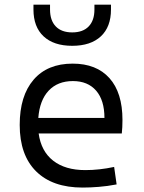

<svg xmlns="http://www.w3.org/2000/svg" viewBox="-20 -803 626 832"><path d="M337.9 9.8Q207.5 9.8 136.5 -60.5Q65.4 -130.9 65.4 -261.7Q65.4 -387.7 125.5 -457.5Q185.5 -527.3 294.9 -527.3Q397.9 -527.3 454.3 -464.4Q510.7 -401.4 510.7 -283.2Q510.7 -250.5 507.8 -224.6H147.5Q158.2 -147.5 210.4 -106.7Q262.7 -65.9 349.6 -65.9Q410.2 -65.9 474.6 -79.6L485.4 -3.9Q445.3 3.9 407.7 6.8Q370.1 9.8 337.9 9.8ZM146 -292H432.6Q432.6 -368.7 396.5 -410.2Q360.4 -451.7 295.9 -451.7Q230 -451.7 190.9 -410.2Q151.9 -368.7 146 -292ZM293 -604.5Q212.9 -604.5 168.9 -645.5Q125 -686.5 125 -761.7V-782.7H196.8V-761.7Q196.8 -714.4 221.7 -688.5Q246.6 -662.6 293 -662.6Q339.4 -662.6 364.3 -688.5Q389.2 -714.4 389.2 -761.7V-782.7H460.9V-761.7Q460.9 -686.5 417 -645.5Q373 -604.5 293 -604.5Z"/></svg>

Font: Cascadia Mono SemiLight
Style: Regular
Weight: 350
Monospace: yes
Designer: Aaron Bell
Foundry: Saja Typeworks
Version: Version 2404.023; ttfautohint (v1.8.4)